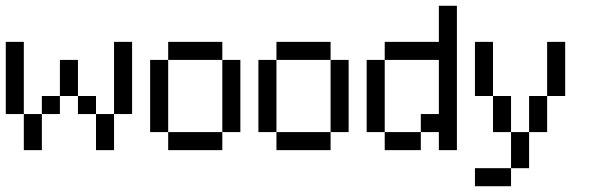

<svg xmlns="http://www.w3.org/2000/svg" viewBox="-20 -520 2040 665"><path d="M0 -312.5V-375H62.5V-312.5ZM0 -250V-312.5H62.5V-250ZM0 -187.5V-250H62.5V-187.5ZM0 -125V-187.5H62.5V-125ZM375 -312.5V-375H437.5V-312.5ZM375 -250V-312.5H437.5V-250ZM375 -187.5V-250H437.5V-187.5ZM375 -125V-187.5H437.5V-125ZM312.5 -62.5V-125H375V-62.5ZM312.5 0V-62.5H375V0ZM62.5 -62.5V-125H125V-62.5ZM62.5 0V-62.5H125V0ZM125 -125V-187.5H187.5V-125ZM187.5 -250V-312.5H250V-250ZM187.5 -187.5V-250H250V-187.5ZM250 -125V-187.5H312.5V-125Z M562.5 -312.5V-375H625V-312.5ZM625 -312.5V-375H687.5V-312.5ZM687.5 -312.5V-375H750V-312.5ZM750 -250V-312.5H812.5V-250ZM750 -187.5V-250H812.5V-187.5ZM750 -125V-187.5H812.5V-125ZM750 -62.5V-125H812.5V-62.5ZM687.5 0V-62.5H750V0ZM625 0V-62.5H687.5V0ZM562.5 0V-62.5H625V0ZM500 -62.5V-125H562.5V-62.5ZM500 -125V-187.5H562.5V-125ZM500 -187.5V-250H562.5V-187.5ZM500 -250V-312.5H562.5V-250Z M937.5 -312.5V-375H1000V-312.5ZM1000 -312.5V-375H1062.5V-312.5ZM1062.5 -312.5V-375H1125V-312.5ZM1125 -250V-312.5H1187.5V-250ZM1125 -187.5V-250H1187.5V-187.5ZM1125 -125V-187.5H1187.5V-125ZM1125 -62.5V-125H1187.5V-62.5ZM1062.5 0V-62.5H1125V0ZM1000 0V-62.5H1062.5V0ZM937.5 0V-62.5H1000V0ZM875 -62.5V-125H937.5V-62.5ZM875 -125V-187.5H937.5V-125ZM875 -187.5V-250H937.5V-187.5ZM875 -250V-312.5H937.5V-250Z M1312.5 -312.5V-375H1375V-312.5ZM1375 -312.5V-375H1437.5V-312.5ZM1437.5 -312.5V-375H1500V-312.5ZM1500 -437.5V-500H1562.5V-437.5ZM1500 -375V-437.5H1562.5V-375ZM1500 -312.5V-375H1562.5V-312.5ZM1500 -250V-312.5H1562.5V-250ZM1500 -187.5V-250H1562.5V-187.5ZM1500 -125V-187.5H1562.5V-125ZM1500 -62.5V-125H1562.5V-62.5ZM1500 0V-62.5H1562.5V0ZM1437.5 -62.5V-125H1500V-62.5ZM1375 0V-62.5H1437.5V0ZM1312.5 0V-62.5H1375V0ZM1250 -250V-312.5H1312.5V-250ZM1250 -187.5V-250H1312.5V-187.5ZM1250 -125V-187.5H1312.5V-125ZM1250 -62.5V-125H1312.5V-62.5Z M1625 -312.5V-375H1687.5V-312.5ZM1625 -250V-312.5H1687.5V-250ZM1625 -187.5V-250H1687.5V-187.5ZM1875 -312.5V-375H1937.5V-312.5ZM1875 -250V-312.5H1937.5V-250ZM1875 -187.5V-250H1937.5V-187.5ZM1812.5 -125V-187.5H1875V-125ZM1812.5 -62.5V-125H1875V-62.5ZM1687.5 -125V-187.5H1750V-125ZM1687.5 -62.5V-125H1750V-62.5ZM1750 0V-62.5H1812.5V0ZM1750 62.5V0H1812.5V62.5ZM1687.5 125V62.5H1750V125ZM1625 125V62.5H1687.5V125Z"/></svg>

Font: AprilSans
Style: Regular
Weight: 400
Designer: typesprite
Version: Version 1.001;PS 001.001;hotconv 1.0.88;makeotf.lib2.5.64775